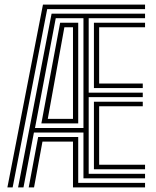

<svg xmlns="http://www.w3.org/2000/svg" viewBox="-20 -820 683 840"><path d="M12.3 0 168 -800H614.6V-780.1H186.5L35.3 0ZM59.1 0 205.7 -760.3H614.6V-740.4H368V-414.7H604.6V-394.9H368V-59.6H614.6V-39.7H345.1V-240.1H128.4L82.7 0ZM105.6 0 146.9 -220.5H322.2V-19.9H614.6V0H299.3V-200.6H165.8L128.9 0ZM133.1 -260H345.1V-740.4H223.9ZM161 -280.1 243.1 -720.5H322.2V-280.1ZM189 -300H299.3V-700.6H261.6ZM390.9 -434.6V-720.5H614.6V-700.6H413.8V-454.5H604.6V-434.6ZM390.9 -79.5V-375H604.6V-355.1H413.8V-99.4H614.6V-79.5Z"/></svg>

Font: Big Shoulders Inline Text Thin
Style: Regular
Weight: 100
Designer: Patric King
Foundry: XO Type Co
Version: Version 2.002